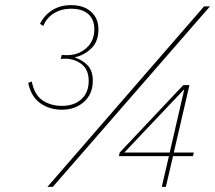

<svg xmlns="http://www.w3.org/2000/svg" viewBox="-20 -729 839 749"><path d="M222 -301Q173 -301 137 -326.5Q101 -352 90 -406L104 -411Q114 -359 146 -337.5Q178 -316 222 -316Q269 -316 297.5 -342Q326 -368 326 -414Q326 -457 298.5 -478.5Q271 -500 234 -500Q230 -500 226 -500Q222 -500 217 -499L221 -515Q228 -514 233 -514Q238 -514 243 -514Q286 -514 317 -541.5Q348 -569 348 -615Q348 -653 324.5 -674Q301 -695 257 -695Q220 -695 191 -677.5Q162 -660 149 -628L136 -636Q153 -670 184 -689.5Q215 -709 257 -709Q307 -709 335.5 -683Q364 -657 364 -615Q364 -567 336.5 -540.5Q309 -514 274 -506L273 -504Q298 -497 320 -476Q342 -455 342 -414Q342 -362 307.5 -331.5Q273 -301 222 -301ZM165 0 776 -704H799L186 0ZM611 0 639 -120H444L447 -134L695 -397H719L658 -134H736L733 -120H655L627 0ZM465 -134H642L699 -381Z"/></svg>

Font: Prodigy Sans Thin
Style: Italic
Weight: 100
Italic angle: -13°
Designer: Wei Huang
Foundry: Wei Huang
Version: Version 1.003; ttfautohint (v1.8.3)